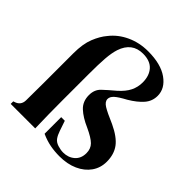

<svg xmlns="http://www.w3.org/2000/svg" viewBox="-192 -855 1014 1014"><g transform="rotate(45 315.0 -348.0)"><path d="M404 14Q367 14 333 7.5Q299 1 264 -15V-139H291L310 -83Q318 -59 329 -43.5Q340 -28 362 -21Q372 -18 382.5 -16Q393 -14 403 -14Q441 -14 467 -36.5Q493 -59 493 -99Q493 -132 472.5 -152.5Q452 -173 400 -197Q347 -220 316 -249Q285 -278 285 -325Q285 -366 311 -390.5Q337 -415 374 -446Q409 -477 424 -507.5Q439 -538 439 -573Q439 -623 412.5 -652.5Q386 -682 333 -682Q251 -682 223 -598Q213 -567 209.5 -522Q206 -477 206 -403V-205Q206 -102 209 0H26V-19L32 -21Q69 -32 70 -70Q70 -99 70.5 -138Q71 -177 71 -205V-423Q71 -493 89.5 -539Q108 -585 133 -614Q168 -659 223 -684.5Q278 -710 343 -710Q438 -710 491.5 -672Q545 -634 545 -579Q545 -539 519 -509Q493 -479 446 -451Q403 -428 386 -412.5Q369 -397 369 -380Q369 -360 394 -344.5Q419 -329 480 -303Q546 -272 573.5 -235Q601 -198 601 -143Q601 -97 576 -61.5Q551 -26 506.5 -6Q462 14 404 14Z"/></g></svg>

Font: DeepMind Serif Text
Style: Regular
Weight: 400
Designer: Frank Grießhammer / Modifications: Colophon Foundry
Foundry: Colophon Foundry
Version: Version 5.003; ttfautohint (v1.8.2)